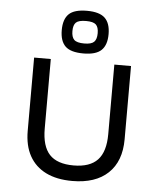

<svg xmlns="http://www.w3.org/2000/svg" viewBox="-53 -764 683 825"><g transform="rotate(5 289.0 -352.0)"><path d="M289 15Q222 15 175.5 -8Q129 -31 104.5 -75Q80 -119 80 -183V-499H152V-199Q152 -123 185 -87.5Q218 -52 289 -52Q359 -52 392.5 -87.5Q426 -123 426 -199V-499H498V-183Q498 -88 443.5 -36.5Q389 15 289 15ZM289 -535Q234 -535 211 -557.5Q188 -580 188 -627Q188 -674 211 -696.5Q234 -719 289 -719Q343 -719 366.5 -696.5Q390 -674 390 -627Q390 -580 366.5 -557.5Q343 -535 289 -535ZM289 -578Q320 -578 331.5 -589.5Q343 -601 343 -627Q343 -653 331.5 -664Q320 -675 289 -675Q257 -675 245.5 -664Q234 -653 234 -627Q234 -601 245.5 -589.5Q257 -578 289 -578Z"/></g></svg>

Font: Maven Pro VF Beta
Style: Regular
Weight: 400
Designer: Joe Prince
Foundry: Joe Prince
Version: Version 2.002